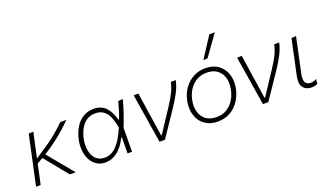

<svg xmlns="http://www.w3.org/2000/svg" viewBox="-74 -1298 3092 1812"><g transform="rotate(-20 1472.0 -392.0)"><path d="M46.5 0Q58.5 -55.5 69.5 -107.5Q80.5 -159.5 94 -221L104.5 -270Q118 -332 129.2 -385.2Q140.5 -438.5 152.5 -494.5L199.5 -497Q183.5 -423.5 169.8 -359.5Q156 -295.5 145.5 -247L203.5 -285Q294 -343 359.5 -396.5Q425 -450 469.5 -494.5H531.5Q497 -461 457.2 -424.8Q417.5 -388.5 363.5 -347Q309.5 -305.5 233 -256.5L311 -161.5Q341.5 -125 376 -83Q410.5 -41 444.5 0H385.5Q357 -35 329.5 -68.8Q302 -102.5 272.5 -139L195 -234L135.5 -199.5Q124 -146 113.8 -98.5Q103.5 -51 92.5 0Z M743.5 9.5Q691.5 9.5 654.8 -14.8Q618 -39 596.5 -80Q575 -121 570 -172.8Q565 -224.5 576.5 -279Q590.5 -344.5 621.2 -395.8Q652 -447 698.8 -476Q745.5 -505 807.5 -505Q881 -505 926 -459Q971 -413 993 -329.5H1000Q1018.5 -379 1030.5 -419.5Q1042.5 -460 1051.5 -494.5L1098.5 -498Q1082.5 -434.5 1060 -368.5Q1037.5 -302.5 1012.5 -239.5Q1011.5 -119.5 1010.5 0H965.5Q966 -41 966.2 -81.2Q966.5 -121.5 966.5 -160H960Q917 -74 862 -32.2Q807 9.5 743.5 9.5ZM752.5 -35.5Q816.5 -35.5 870 -89.5Q923.5 -143.5 971.5 -258Q952 -368 912.2 -414Q872.5 -460 808 -460Q754.5 -460 717.2 -434Q680 -408 657.2 -365.2Q634.5 -322.5 624 -273Q611 -213 620 -158.5Q629 -104 661.8 -69.8Q694.5 -35.5 752.5 -35.5Z M1286.5 0Q1279 -46 1271.2 -94.2Q1263.5 -142.5 1256.5 -186.5L1242.5 -275Q1233.5 -329.5 1224.8 -385Q1216 -440.5 1207 -494.5L1254 -497Q1265 -422.5 1279 -329.5Q1293 -236.5 1306 -151L1321 -52H1327.5L1479.5 -282.5Q1518 -341.5 1543.2 -390.8Q1568.5 -440 1579.5 -494.5H1629.5Q1616.5 -435 1586.5 -377.5Q1556.5 -320 1518.5 -264Q1474.5 -198 1430 -132Q1385.5 -66 1340.5 0Z M1873 9.5Q1810 9.5 1765.2 -14Q1720.5 -37.5 1694.2 -77.5Q1668 -117.5 1660.2 -168.2Q1652.5 -219 1664 -273.5Q1679 -347 1718 -398.8Q1757 -450.5 1811.2 -477.8Q1865.5 -505 1926 -505Q2007.5 -505 2059.5 -465.5Q2111.5 -426 2131 -361.2Q2150.5 -296.5 2134.5 -222Q2119.5 -153.5 2083 -101.2Q2046.5 -49 1992.8 -19.8Q1939 9.5 1873 9.5ZM1875.5 -34.5Q1933 -34.5 1976.2 -60.8Q2019.5 -87 2047.8 -131Q2076 -175 2087 -229.5Q2101 -293.5 2086.5 -346Q2072 -398.5 2031.5 -429.8Q1991 -461 1925.5 -461Q1869 -461 1824.8 -435.5Q1780.5 -410 1751.5 -366Q1722.5 -322 1711 -266.5Q1698 -205 1711.5 -152.2Q1725 -99.5 1765.5 -67Q1806 -34.5 1875.5 -34.5ZM1939 -583Q1973.5 -636.5 2007.2 -688.5Q2041 -740.5 2074.5 -792L2130 -793Q2092.5 -740.5 2055.5 -688.5Q2018.5 -636.5 1981 -584.5Z M2325 0Q2317.5 -46 2309.8 -94.2Q2302 -142.5 2295 -186.5L2281 -275Q2272 -329.5 2263.2 -385Q2254.5 -440.5 2245.5 -494.5L2292.5 -497Q2303.5 -422.5 2317.5 -329.5Q2331.5 -236.5 2344.5 -151L2359.5 -52H2366L2518 -282.5Q2556.5 -341.5 2581.8 -390.8Q2607 -440 2618 -494.5H2668Q2655 -435 2625 -377.5Q2595 -320 2557 -264Q2513 -198 2468.5 -132Q2424 -66 2379 0Z M2811.5 9.5Q2757 9.5 2728.2 -27.2Q2699.5 -64 2716.5 -143.5Q2725 -183.5 2731 -212Q2737 -240.5 2744 -271.5Q2757 -334 2768.2 -386.5Q2779.5 -439 2791.5 -494.5L2838 -496.5Q2818.5 -404.5 2801.8 -326.8Q2785 -249 2773.5 -195L2763 -146Q2751.5 -91 2765 -62.8Q2778.5 -34.5 2821.5 -34.5Q2846.5 -34.5 2877 -51.5L2873 -4.5Q2862 1.5 2846.8 5.5Q2831.5 9.5 2811.5 9.5Z"/></g></svg>

Font: Commissioner ExtraLight
Style: Italic
Weight: 200
Italic angle: -12°
Designer: Kostas Bartsokas
Foundry: Kostas Bartsokas
Version: Version 1.000; ttfautohint (v1.8.3)